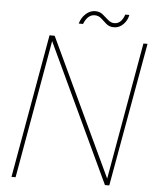

<svg xmlns="http://www.w3.org/2000/svg" viewBox="-57 -884 749 931"><g transform="rotate(5 317.5 -418.0)"><path d="M34 0 158 -700H183L497 -32L615 -700H635L510 0H489L173 -673L54 0ZM294 -769Q302 -798 323 -817Q344 -836 369 -836Q391 -836 406 -823.5Q421 -811 435 -798.5Q449 -786 466 -786Q483 -786 495.5 -798Q508 -810 515 -832H535Q530 -805 510.5 -785.5Q491 -766 465 -766Q443 -766 428.5 -778.5Q414 -791 400.5 -803.5Q387 -816 368 -816Q351 -816 337.5 -804Q324 -792 315 -769Z"/></g></svg>

Font: DM Sans 20pt Thin
Style: Italic
Weight: 250
Italic angle: -10°
Version: Version 4.004;gftools[0.9.30]